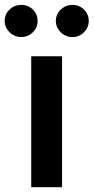

<svg xmlns="http://www.w3.org/2000/svg" viewBox="-64 -780 390 800"><path d="M66.1 0V-545.5H194.6V0ZM24.5 -625.7Q-3.6 -625.7 -24 -645.6Q-44.4 -665.5 -44.4 -692.5Q-44.4 -720.9 -24 -740.2Q-3.6 -759.6 24.5 -759.6Q53.3 -759.6 73 -740.2Q92.7 -720.9 92.7 -692.5Q92.7 -665.5 73 -645.6Q53.3 -625.7 24.5 -625.7ZM237.6 -625.7Q209.5 -625.7 189.1 -645.6Q168.7 -665.5 168.7 -692.5Q168.7 -720.9 189.1 -740.2Q209.5 -759.6 237.6 -759.6Q266.3 -759.6 286 -740.2Q305.8 -720.9 305.8 -692.5Q305.8 -665.5 286 -645.6Q266.3 -625.7 237.6 -625.7Z"/></svg>

Font: Inter Zeller Semi Bold
Style: Regular
Weight: 600
Designer: Rasmus Andersson; Joe Bland
Foundry: zeller
Version: Version 3.015;git-dec3a8cb1